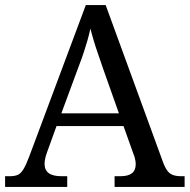

<svg xmlns="http://www.w3.org/2000/svg" viewBox="-20 -734 745 754"><path d="M0 0V-42H19Q39 -42 51 -48Q63 -54 73 -71Q83 -88 95 -120L317 -714H395L621 -95Q629 -74 638 -62.5Q647 -51 660 -46.5Q673 -42 692 -42H705V0H430V-42H453Q483 -42 498 -53.5Q513 -65 513 -90Q513 -96 512 -101.5Q511 -107 509.5 -113.5Q508 -120 505 -127L465 -239H202L164 -134Q161 -126 159 -118Q157 -110 156 -103.5Q155 -97 155 -91Q155 -66 171.5 -54Q188 -42 221 -42H244V0ZM221 -289H447L385 -464Q375 -494 365.5 -521Q356 -548 348.5 -573Q341 -598 335 -622Q330 -598 323.5 -575.5Q317 -553 309 -528.5Q301 -504 289 -473Z"/></svg>

Font: Noto Serif Thai
Style: Regular
Weight: 400
Designer: Monotype Design Team
Foundry: Monotype Imaging Inc.
Version: Version 2.001